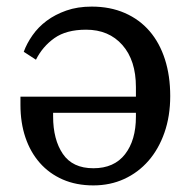

<svg xmlns="http://www.w3.org/2000/svg" viewBox="-20 -550 580 582"><path d="M263 12Q211 12 170 -6Q129 -24 100.5 -56.5Q72 -89 57 -133.5Q42 -178 42 -232V-257H392V-286Q392 -367 351 -413.5Q310 -460 241 -460Q181 -460 145 -434.5Q109 -409 89 -369L52 -393Q61 -418 78.5 -443Q96 -468 121.5 -487Q147 -506 181 -518Q215 -530 258 -530Q314 -530 358.5 -510.5Q403 -491 433.5 -455.5Q464 -420 480 -370Q496 -320 496 -259Q496 -198 478.5 -148Q461 -98 430 -62.5Q399 -27 356.5 -7.5Q314 12 263 12ZM263 -40Q326 -40 359 -82.5Q392 -125 392 -196V-208H141V-197Q141 -127 170.5 -83.5Q200 -40 263 -40Z"/></svg>

Font: IBM Plex Serif Text
Style: Regular
Weight: 450
Designer: Mike Abbink, Paul van der Laan, Pieter van Rosmalen
Foundry: Bold Monday
Version: Version 3.001